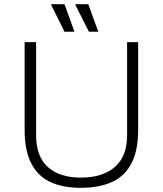

<svg xmlns="http://www.w3.org/2000/svg" viewBox="-20 -888 780 920"><path d="M367 12Q283 12 223 -15Q163 -42 130.5 -103.5Q98 -165 98 -266V-686H153V-240Q153 -138 209.5 -87.5Q266 -37 367 -37Q471 -37 530 -87.5Q589 -138 589 -240V-686H642V-266Q642 -165 609 -103.5Q576 -42 514.5 -15Q453 12 367 12ZM406 -736 341 -865 342 -868H403L451 -736ZM289 -736 225 -865 226 -868H289L337 -736Z"/></svg>

Font: Archivo SemiBold Thin
Style: Regular
Weight: 250
Version: Version 2.001